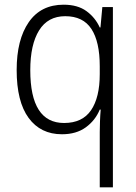

<svg xmlns="http://www.w3.org/2000/svg" viewBox="-20 -562 581 818"><path d="M405 0Q405 -18 406 -45.5Q407 -73 409 -95H405Q386 -49 345.5 -19.5Q305 10 244 10Q153 10 102 -59.5Q51 -129 51 -264Q51 -393 102.5 -467.5Q154 -542 251 -542Q311 -542 348.5 -514.5Q386 -487 405 -445H408L416 -532H461V236H405ZM253 -38Q331 -38 368 -92.5Q405 -147 405 -246V-280Q405 -384 369.5 -438.5Q334 -493 258 -493Q184 -493 146.5 -432.5Q109 -372 109 -263Q109 -38 253 -38Z"/></svg>

Font: Noto Sans Lao SemiCondensed Light
Style: Regular
Weight: 300
Width: 4
Designer: Monotype Design Team
Foundry: Monotype Imaging Inc.
Version: Version 2.003; ttfautohint (v1.8.4.7-5d5b)